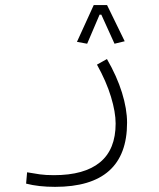

<svg xmlns="http://www.w3.org/2000/svg" viewBox="-20 -515 626 754"><path d="M196.3 218.8Q131.3 218.8 82.5 206.1L86.4 161.6Q113.8 166.5 136.5 169.7Q159.2 172.9 191.9 172.9Q311.5 172.9 372.8 122.3Q434.1 71.8 434.1 -29.8Q434.1 -74.7 415.8 -135Q397.5 -195.3 360.8 -261.2L399.9 -283.2Q439 -215.8 459 -151.4Q479 -86.9 479 -33.2Q479 218.8 196.3 218.8ZM400.4 -495.1 469.7 -353 429.7 -343.3 377.9 -457.5H371.1L322.3 -343.3L282.2 -350.6L348.1 -495.1Z"/></svg>

Font: Cascadia Mono NF ExtraLight
Style: Regular
Weight: 200
Monospace: yes
Designer: Aaron Bell
Foundry: Saja Typeworks
Version: Version 2404.023; ttfautohint (v1.8.4)